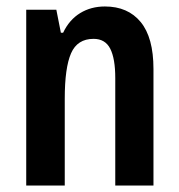

<svg xmlns="http://www.w3.org/2000/svg" viewBox="-20 -573 554 593"><path d="M304 -553Q375 -553 414.5 -505Q454 -457 454 -360V0H336V-332Q336 -392 320.5 -422.5Q305 -453 269 -453Q219 -453 199.5 -408.5Q180 -364 180 -268V0H61V-543H154L168 -472H175Q194 -512 227.5 -532.5Q261 -553 304 -553Z"/></svg>

Font: Avrile Sans Condensed SemiBold
Style: Regular
Weight: 600
Width: 3
Designer: Monotype Design Team
Foundry: Monotype Imaging Inc.
Version: Version 2.001;September 10, 2019;FontCreator 11.5.0.2425 64-